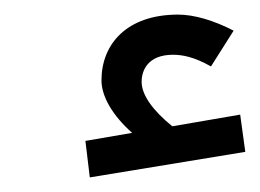

<svg xmlns="http://www.w3.org/2000/svg" viewBox="-20 -747 356 263"><path d="M103 -504 316 -539 309 -590 216 -574C189 -596 174 -617 174 -635C174 -651 183 -672 217 -672C230 -672 246 -669 269 -656L300 -705C273 -719 246 -727 224 -727C153 -727 119 -686 119 -637C119 -615 134 -589 161 -565L97 -554Z"/></svg>

Font: FiraGO Unicode
Style: Regular
Weight: 400
Designer: bBox Type
Foundry: bBox Type GmbH
Version: Version 1.001;PS 001.001;hotconv 1.0.88;makeotf.lib2.5.64775